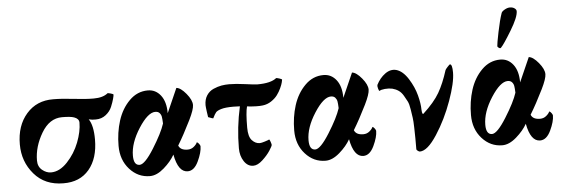

<svg xmlns="http://www.w3.org/2000/svg" viewBox="-47 -851 2957 1006"><g transform="rotate(-5 1431.0 -348.0)"><path d="M448.2 -310.5Q429.7 -309.6 411.1 -314.5Q434.6 -280.3 434.6 -207Q434.6 -107.4 385.7 -49.3Q336.9 8.8 250 7.8Q153.3 7.8 96.7 -58.1Q40 -124 40 -214.8Q40 -313.5 93.8 -375Q147.5 -436.5 234.4 -435.5Q280.3 -435.5 341.8 -428.2Q403.3 -420.9 446.3 -420.9Q496.1 -420.9 521.5 -442.4Q526.4 -442.4 538.6 -439Q550.8 -435.5 551.8 -432.6Q551.8 -426.8 547.4 -410.2Q543 -393.6 533.2 -369.6Q523.4 -345.7 501 -328.1Q478.5 -310.5 448.2 -310.5ZM272.5 -337.9Q206.1 -337.9 164.1 -266.6Q122.1 -195.3 122.1 -123Q122.1 -90.8 144 -72.8Q166 -54.7 190.4 -54.7Q235.4 -54.7 276.4 -98.1Q317.4 -141.6 339.4 -198.2Q361.3 -254.9 361.3 -301.8Q361.3 -322.3 335.9 -331.1Q317.4 -337.9 272.5 -337.9Z M866.2 -136.7Q876 -111.3 914.1 -111.3Q932.6 -111.3 946.3 -122.6Q960 -133.8 964.8 -145.5Q970.7 -143.6 976.6 -135.3Q982.4 -127 982.4 -123Q982.4 -90.8 960.4 -44.4Q938.5 2 904.3 2Q854.5 2 836.9 -91.8Q817.4 -56.6 779.3 -23.4Q741.2 9.8 705.1 9.8Q642.6 9.8 598.6 -39.1Q554.7 -87.9 554.7 -162.1Q554.7 -232.4 574.2 -293.9Q593.8 -355.5 635.3 -397Q676.8 -438.5 732.4 -438.5Q773.4 -438.5 799.8 -404.8Q826.2 -371.1 826.2 -310.5Q878.9 -428.7 882.8 -438.5Q905.3 -436.5 933.6 -402.3Q961.9 -368.2 961.9 -341.8Q961.9 -318.4 935.5 -264.6Q898.4 -189.5 866.2 -136.7ZM761.7 -323.2Q722.7 -323.2 673.8 -247.1Q625 -170.9 625 -104.5Q625 -53.7 656.2 -53.7Q683.6 -53.7 732.4 -131.8Q781.2 -210 796.9 -258.8Q795.9 -283.2 793.9 -294.4Q792 -305.7 784.2 -314.5Q776.4 -323.2 761.7 -323.2Z M1170.9 -314.5Q1129.9 -314.5 1108.4 -308.1Q1086.9 -301.8 1079.6 -293.5Q1072.3 -285.2 1061.5 -262.7Q1060.5 -261.7 1035.2 -271.5Q1034.2 -275.4 1030.8 -301.3Q1027.3 -327.1 1027.3 -335Q1027.3 -365.2 1041 -386.2Q1054.7 -407.2 1077.1 -417Q1099.6 -426.8 1119.1 -430.2Q1138.7 -433.6 1160.2 -433.6Q1194.3 -433.6 1244.1 -426.8Q1293.9 -419.9 1307.6 -419.9Q1378.9 -419.9 1408.2 -444.3Q1413.1 -444.3 1425.3 -440.4Q1437.5 -436.5 1438.5 -433.6Q1438.5 -430.7 1435.5 -418.9Q1432.6 -407.2 1424.3 -389.2Q1416 -371.1 1403.8 -354.5Q1391.6 -337.9 1371.1 -324.2Q1350.6 -310.5 1326.2 -307.6Q1296.9 -303.7 1243.2 -309.6Q1234.4 -278.3 1234.4 -198.2Q1234.4 -151.4 1252.4 -131.8Q1270.5 -112.3 1293 -112.3Q1301.8 -112.3 1320.3 -118.2Q1338.9 -124 1343.8 -127Q1346.7 -125 1350.6 -113.3Q1354.5 -101.6 1354.5 -97.7Q1354.5 -91.8 1339.4 -68.4Q1324.2 -44.9 1298.3 -21Q1272.5 2.9 1249 2.9Q1219.7 2.9 1200.7 -25.9Q1181.6 -54.7 1181.6 -94.7Q1181.6 -204.1 1206.1 -313.5Q1193.4 -314.5 1170.9 -314.5Z M1790 -136.7Q1799.8 -111.3 1837.9 -111.3Q1856.4 -111.3 1870.1 -122.6Q1883.8 -133.8 1888.7 -145.5Q1894.5 -143.6 1900.4 -135.3Q1906.2 -127 1906.2 -123Q1906.2 -90.8 1884.3 -44.4Q1862.3 2 1828.1 2Q1778.3 2 1760.7 -91.8Q1741.2 -56.6 1703.1 -23.4Q1665 9.8 1628.9 9.8Q1566.4 9.8 1522.5 -39.1Q1478.5 -87.9 1478.5 -162.1Q1478.5 -232.4 1498 -293.9Q1517.6 -355.5 1559.1 -397Q1600.6 -438.5 1656.2 -438.5Q1697.3 -438.5 1723.6 -404.8Q1750 -371.1 1750 -310.5Q1802.7 -428.7 1806.6 -438.5Q1829.1 -436.5 1857.4 -402.3Q1885.7 -368.2 1885.7 -341.8Q1885.7 -318.4 1859.4 -264.6Q1822.3 -189.5 1790 -136.7ZM1685.5 -323.2Q1646.5 -323.2 1597.7 -247.1Q1548.8 -170.9 1548.8 -104.5Q1548.8 -53.7 1580.1 -53.7Q1607.4 -53.7 1656.2 -131.8Q1705.1 -210 1720.7 -258.8Q1719.7 -283.2 1717.8 -294.4Q1715.8 -305.7 1708 -314.5Q1700.2 -323.2 1685.5 -323.2Z M1942.4 -330.1Q1938.5 -330.1 1935.1 -343.8Q1931.6 -357.4 1933.6 -362.3Q1951.2 -397.5 1980 -418.5Q2008.8 -439.5 2039.1 -431.6Q2073.2 -421.9 2101.1 -377.9Q2128.9 -334 2140.6 -289.1Q2152.3 -244.1 2152.3 -212.9Q2153.3 -195.3 2155.3 -195.3Q2156.2 -193.4 2156.2 -191.4Q2156.2 -190.4 2157.7 -189.9Q2159.2 -189.5 2160.2 -190.4Q2219.7 -245.1 2247.1 -292.5Q2274.4 -339.8 2295.9 -408.2Q2296.9 -412.1 2308.1 -424.3Q2319.3 -436.5 2321.3 -436.5Q2334 -436.5 2334 -392.6Q2334 -339.8 2300.3 -245.6Q2266.6 -151.4 2215.8 -73.2Q2165 4.9 2125 4.9Q2121.1 4.9 2114.3 0Q2107.4 -4.9 2107.4 -9.8Q2107.4 -51.8 2107.4 -67.4Q2107.4 -83 2106.4 -120.6Q2105.5 -158.2 2103 -174.3Q2100.6 -190.4 2096.2 -219.2Q2091.8 -248 2084.5 -262.2Q2077.1 -276.4 2066.9 -293.9Q2056.6 -311.5 2042.5 -321.3Q2028.3 -331.1 2009.8 -335.9Q1992.2 -339.8 1970.7 -337.9Q1949.2 -335.9 1942.4 -330.1Z M2660.2 -706.1Q2674.8 -706.1 2684.6 -699.2Q2694.3 -692.4 2694.3 -683.6Q2694.3 -652.3 2652.8 -584Q2611.3 -515.6 2595.7 -500Q2593.8 -498 2590.8 -498Q2587.9 -498 2582.5 -502Q2577.1 -505.9 2577.1 -509.8Q2577.1 -520.5 2589.8 -583Q2602.5 -645.5 2615.2 -681.6Q2618.2 -689.5 2632.8 -697.8Q2647.5 -706.1 2660.2 -706.1ZM2719.7 -136.7Q2729.5 -111.3 2767.6 -111.3Q2786.1 -111.3 2799.8 -122.6Q2813.5 -133.8 2818.4 -145.5Q2824.2 -143.6 2830.1 -135.3Q2835.9 -127 2835.9 -123Q2835.9 -90.8 2814 -44.4Q2792 2 2757.8 2Q2708 2 2690.4 -91.8Q2670.9 -56.6 2632.8 -23.4Q2594.7 9.8 2558.6 9.8Q2496.1 9.8 2452.1 -39.1Q2408.2 -87.9 2408.2 -162.1Q2408.2 -232.4 2427.7 -293.9Q2447.3 -355.5 2488.8 -397Q2530.3 -438.5 2585.9 -438.5Q2627 -438.5 2653.3 -404.8Q2679.7 -371.1 2679.7 -310.5Q2732.4 -428.7 2736.3 -438.5Q2758.8 -436.5 2787.1 -402.3Q2815.4 -368.2 2815.4 -341.8Q2815.4 -318.4 2789.1 -264.6Q2752 -189.5 2719.7 -136.7ZM2615.2 -323.2Q2576.2 -323.2 2527.3 -247.1Q2478.5 -170.9 2478.5 -104.5Q2478.5 -53.7 2509.8 -53.7Q2537.1 -53.7 2585.9 -131.8Q2634.8 -210 2650.4 -258.8Q2649.4 -283.2 2647.5 -294.4Q2645.5 -305.7 2637.7 -314.5Q2629.9 -323.2 2615.2 -323.2Z"/></g></svg>

Font: Crimson
Style: Bold
Weight: 700
Version: Version 0.8 ; ttfautohint (v1.00) -l 8 -r 50 -G 200 -x 14 -D